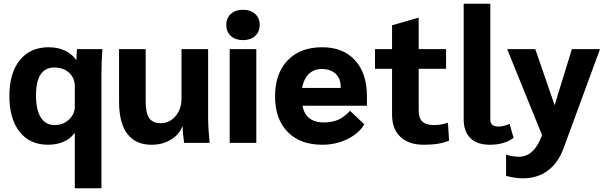

<svg xmlns="http://www.w3.org/2000/svg" viewBox="-20 -762 3234 1024"><path d="M379 -51H376Q356 -22 319 -6Q282 10 236 10Q139 10 84.5 -59Q30 -128 30 -250Q30 -372 85.5 -441Q141 -510 239 -510Q288 -510 325.5 -492.5Q363 -475 386 -443H388Q388 -482 391 -500H526Q521 -428 521 -365V242H379ZM379 -194V-301Q379 -346 348.5 -374Q318 -402 270 -402Q172 -402 172 -253Q172 -176 197.5 -135.5Q223 -95 272 -95Q316 -95 347.5 -124Q379 -153 379 -194Z M615 -220V-500H757V-219Q757 -159 776 -132Q795 -105 836 -105Q885 -105 916.5 -143Q948 -181 948 -237V-500H1090V-134Q1090 -80 1098 0H962Q954 -54 954 -87H952Q935 -43 890.5 -16.5Q846 10 789 10Q703 10 659 -48Q615 -106 615 -220Z M1187 -629Q1187 -666 1211.5 -688Q1236 -710 1276 -710Q1316 -710 1340.5 -688Q1365 -666 1365 -629Q1365 -592 1340.5 -570Q1316 -548 1276 -548Q1236 -548 1211.5 -570Q1187 -592 1187 -629ZM1205 -500H1347V0H1205Z M1937 -198H1593Q1602 -153 1630.5 -131Q1659 -109 1708 -109Q1751 -109 1783 -123Q1815 -137 1847 -171L1923 -99Q1894 -50 1832.5 -20Q1771 10 1699 10Q1581 10 1514 -58.5Q1447 -127 1447 -248Q1447 -370 1514 -440Q1581 -510 1698 -510Q1810 -510 1873.5 -440.5Q1937 -371 1937 -249ZM1797 -299Q1797 -343 1770 -368.5Q1743 -394 1696 -394Q1654 -394 1627 -367.5Q1600 -341 1591 -293H1797Z M2071 -150V-395H1980V-500H2071V-627L2209 -667H2213V-500H2359V-395H2213V-172Q2213 -132 2233 -113.5Q2253 -95 2295 -95Q2335 -95 2369 -108L2375 -12Q2325 10 2241 10Q2160 10 2115.5 -32Q2071 -74 2071 -150Z M2453 -126V-742H2595V-123Q2595 -87 2639 -87Q2664 -87 2698 -101L2719 -27Q2671 10 2592 10Q2525 10 2489 -25Q2453 -60 2453 -126Z M3180 -500 2986 28Q2957 107 2901.5 148Q2846 189 2769 189Q2728 189 2679 176V63Q2691 67 2711 70.5Q2731 74 2747 74Q2788 74 2818.5 46Q2849 18 2871 -41L2685 -500H2835L2938 -201L3030 -500Z"/></svg>

Font: Sarabun ExtraBold
Style: Regular
Weight: 800
Version: Version 1.000; ttfautohint (v1.6)